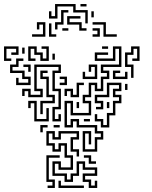

<svg xmlns="http://www.w3.org/2000/svg" viewBox="-23 -926 753 952"><path d="M-3 -624V-696H69V-654H33V-666H57V-684H9V-636H33V-624ZM117 -624V-696H159V-666H189V-636H207V-684H183V-696H219V-624H177V-654H147V-684H129V-636H153V-624ZM387 -174V-276H429V-210H417V-264H399V-186H447V-246H477V-264H447V-294H357V-324H339V-294H297V-426H339V-366H417V-414H387V-456H417V-516H459V-486H477V-546H507V-564H477V-606H567V-684H549V-624H447V-666H513V-654H459V-636H537V-696H579V-594H489V-576H519V-534H489V-474H447V-504H429V-444H399V-426H429V-354H327V-414H309V-306H327V-336H369V-306H459V-276H489V-234H459V-174ZM483 -684V-696H513V-684ZM627 -540V-594H597V-666H627V-696H669V-624H633V-636H657V-684H639V-654H609V-606H639V-540ZM87 -660V-690H99V-660ZM237 -630V-660H249V-630ZM57 -504V-540H69V-516H117V-534H87V-564H27V-606H57V-636H93V-624H69V-594H39V-576H99V-546H129V-504ZM387 -534V-570H399V-546H447V-594H429V-570H417V-606H459V-534ZM117 -570V-594H93V-606H129V-570ZM237 -324V-396H267V-474H237V-576H267V-594H159V-486H189V-444H117V-474H99V-450H87V-486H129V-456H177V-474H147V-606H279V-564H249V-486H279V-384H249V-336H267V-360H279V-324ZM177 -360V-426H237V-444H207V-534H177V-576H213V-564H189V-546H219V-456H249V-414H189V-360ZM537 -534V-576H573V-564H549V-546H597V-570H609V-534ZM273 -504V-516H297V-534H273V-546H309V-504ZM327 -444V-474H309V-450H297V-486H339V-456H357V-516H393V-504H369V-444ZM477 -294V-324H447V-360H459V-336H489V-306H507V-366H537V-426H567V-444H537V-486H567V-504H519V-444H459V-426H489V-384H453V-396H477V-414H447V-456H507V-516H579V-474H549V-456H579V-414H549V-354H519V-294ZM597 -480V-510H609V-480ZM147 -324V-414H129V-390H117V-426H159V-336H207V-390H219V-324ZM357 -390V-420H369V-390ZM507 -390V-420H519V-390ZM393 -324V-336H423V-324ZM177 -270V-306H213V-294H189V-270ZM243 -294V-306H273V-294ZM417 6V-24H387V-66H447V-84H387V-114H369V-54H339V-24H297V-54H237V-126H279V-96H327V-144H297V-204H279V-174H237V-204H207V-276H249V-246H267V-276H369V-234H339V-186H369V-150H357V-174H327V-246H357V-264H279V-234H237V-264H219V-216H249V-186H267V-216H309V-156H339V-84H267V-114H249V-66H309V-36H327V-66H357V-126H399V-96H459V-54H399V-36H429V-6H447V-30H459V6ZM213 6V-6H237V-24H207V-156H273V-144H219V-36H249V6ZM417 -114V-144H393V-156H429V-126H453V-114ZM267 6V-30H279V-6H393V6ZM400 -810V-864H340V-894H262V-834H220V-870H232V-846H250V-906H352V-876H412V-810ZM376 -894V-906H406V-894ZM250 -780V-816H280V-876H316V-864H292V-804H262V-780ZM430 -840V-870H442V-840ZM370 -774V-804H310V-846H376V-834H322V-816H382V-786H406V-774ZM136 -744V-756H190V-804H172V-780H160V-816H202V-744ZM490 -744V-804H436V-816H502V-756H556V-744ZM220 -744V-810H232V-756H256V-744ZM286 -774V-786H316V-774ZM436 -744V-756H460V-774H436V-786H472V-744Z"/></svg>

Font: Rubik Maze
Style: Regular
Weight: 400
Designer: Hubert and Fischer, NaN
Foundry: Hubert and Fischer, NaN
Version: Version 2.200